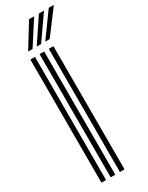

<svg xmlns="http://www.w3.org/2000/svg" viewBox="-256 -1040 830 1080"><g transform="rotate(-30 159.0 -500.0)"><path d="M170 0V-800H200V0ZM50 0V-800H80V0ZM110 0V-800H140V0ZM61.8 -845 157.2 -1000H190.2L90.5 -845ZM173 -845 285.2 -1000H318.2L201.8 -845ZM117.5 -845 221.2 -1000H254.2L146 -845Z"/></g></svg>

Font: Big Shoulders Inline Text Black
Style: Regular
Weight: 900
Designer: Patric King
Foundry: XO Type Co
Version: Version 1.000